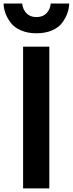

<svg xmlns="http://www.w3.org/2000/svg" viewBox="-48 -1045 404 1065"><path d="M80.1 0V-786.1H225.6V0ZM-28.3 -1025.4H75.2Q78.1 -993.2 98.6 -971.7Q119.1 -950.2 154.3 -950.2Q189.5 -950.2 210 -971.7Q230.5 -993.2 233.4 -1025.4H335.9Q335 -997.1 325.2 -970.2Q315.4 -943.4 295.9 -917.5Q276.4 -891.6 239.7 -876Q203.1 -860.4 154.3 -860.4Q105.5 -860.4 68.4 -876.5Q31.2 -892.6 11.7 -918.5Q-7.8 -944.3 -17.6 -970.7Q-27.3 -997.1 -28.3 -1025.4Z"/></svg>

Font: Gothic A1 ExtraBold
Style: Regular
Weight: 800
Designer: HanYang I&C Co.,Ltd.
Foundry: HanYang I&C Co.,Ltd.
Version: Version 2.50